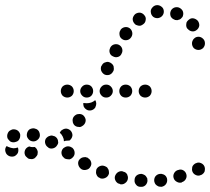

<svg xmlns="http://www.w3.org/2000/svg" viewBox="-27 -591 812 742"><path d="M535 125Q542 118 543 108Q543 103 542 98Q540 94 537 90Q534 86 529 84Q525 82 520 81H519Q509 81 501 87Q493 94 493 105Q492 115 499 123Q505 131 516 131H517Q527 132 535 125ZM614 121Q620 113 619 103Q619 98 616 93Q614 89 610 86Q606 83 601 82Q596 80 592 81H591Q581 82 574 90Q568 98 569 109Q570 114 572 118Q574 122 578 125Q582 128 587 130Q592 131 597 131Q608 129 614 121ZM456 117Q465 111 467 101Q468 96 467 91Q466 87 464 82Q461 78 457 75Q453 73 448 72L447 71Q437 69 428 75Q420 81 417 91Q416 96 417 101Q418 105 421 110Q424 114 428 117Q432 119 437 120V121Q448 123 456 117ZM691 101Q696 92 693 82Q690 72 681 67Q672 62 662 66H661Q651 69 646 78Q641 87 644 97Q647 107 657 112Q666 117 676 114V113Q686 110 691 101ZM379 97Q389 93 393 83Q395 79 394 74Q394 69 392 64Q390 60 387 56Q383 53 378 51Q368 47 359 51Q349 55 345 65Q344 70 344 75Q344 80 346 84Q348 89 351 92Q355 96 360 97V98Q370 101 379 97ZM759 79Q762 76 764 71Q765 67 765 62Q765 57 763 52Q759 43 749 39Q739 35 730 40H729Q725 42 721 46Q718 49 716 54Q715 59 715 64Q715 68 717 73Q721 82 731 86Q741 90 750 85H751Q755 83 759 79ZM307 65Q317 63 322 54Q328 45 325 35Q322 25 313 20V19Q308 17 303 16Q298 16 294 17Q289 18 285 21Q281 24 278 28Q273 37 276 47Q279 57 288 63Q297 68 307 65ZM231 24Q236 25 241 25Q246 24 250 21Q254 18 257 14Q263 6 261 -5Q259 -15 251 -21H250Q246 -24 241 -25Q236 -26 231 -25Q227 -24 222 -21Q218 -19 215 -15Q209 -6 211 4Q213 14 222 20V21Q226 23 231 24ZM93 -23Q100 -22 107 -23Q112 -20 115 -15Q118 -10 119 -4Q119 1 118 6Q116 11 113 14Q110 18 106 21Q102 23 97 24H96Q91 24 86 23Q81 22 78 18Q74 15 71 11Q69 7 68 2Q67 -7 72 -15Q77 -22 86 -25Q89 -24 93 -23ZM25 -18Q33 -18 42 -21Q44 -16 44 -11Q44 -5 42 0Q37 9 28 13Q18 16 8 12Q-2 7 -5 -2Q-9 -12 -5 -21Q-4 -23 -3 -24Q-2 -26 -1 -27Q2 -24 6 -23Q15 -19 25 -18ZM179 -18Q189 -21 194 -30Q197 -34 198 -39Q198 -44 197 -48Q196 -53 193 -57Q190 -61 185 -64Q180 -66 175 -67Q170 -68 166 -66Q161 -65 157 -62Q153 -59 150 -55Q145 -46 148 -36Q151 -26 160 -21V-20Q169 -15 179 -18ZM44 -48Q47 -51 49 -56Q51 -60 51 -65Q52 -70 50 -75Q46 -85 37 -89Q27 -93 18 -90L17 -89Q7 -86 3 -76Q-1 -67 2 -57Q4 -53 8 -49Q11 -45 15 -43Q20 -41 25 -41Q30 -41 35 -43Q40 -44 44 -48ZM116 -49Q125 -55 127 -65Q128 -75 123 -84Q117 -93 107 -94L106 -95Q96 -96 87 -91Q79 -85 77 -74Q75 -64 81 -56Q87 -47 97 -45Q108 -43 116 -49ZM210 -72Q207 -75 204 -78Q205 -80 207 -83Q208 -85 210 -87H211Q219 -94 229 -94Q239 -93 246 -86Q253 -78 253 -68Q252 -58 245 -51L244 -50Q244 -49 243 -49Q242 -48 241 -48Q234 -48 227 -47Q224 -46 220 -45Q220 -50 219 -54Q216 -64 210 -72ZM254 -131Q253 -127 254 -122Q254 -117 257 -112Q259 -108 263 -105Q267 -102 272 -101Q277 -100 282 -100Q287 -101 291 -104Q295 -106 298 -110L299 -111Q305 -119 304 -129Q302 -139 294 -146Q290 -149 285 -150Q280 -151 275 -150Q270 -150 266 -147Q262 -145 259 -141L258 -140Q255 -136 254 -131ZM342 -178V-177Q337 -168 327 -165Q317 -162 308 -167Q301 -171 297 -178Q294 -186 295 -193Q301 -192 308 -192Q317 -192 326 -195Q334 -198 341 -204Q345 -198 345 -191Q345 -184 342 -178ZM251 -221Q258 -229 258 -239Q258 -249 251 -257Q243 -264 233 -264Q223 -264 215 -257Q208 -249 208 -239Q208 -229 215 -221Q223 -214 233 -214Q243 -214 251 -221ZM326 -221Q333 -229 333 -239Q333 -249 326 -257Q319 -264 308 -264Q298 -264 291 -257Q283 -249 283 -239Q283 -229 291 -221Q298 -214 308 -214Q319 -214 326 -221ZM401 -221Q409 -229 409 -239Q409 -249 401 -257Q394 -264 384 -264H383Q373 -264 366 -257Q358 -249 358 -239Q358 -229 366 -221Q373 -214 383 -214H384Q394 -214 401 -221ZM477 -221Q484 -229 484 -239Q484 -249 477 -257Q469 -264 459 -264Q448 -264 441 -257Q434 -249 434 -239Q434 -229 441 -221Q448 -214 459 -214Q469 -214 477 -221ZM552 -221Q559 -229 559 -239Q559 -249 552 -257Q544 -264 534 -264Q524 -264 516 -257Q509 -249 509 -239Q509 -229 516 -221Q524 -214 534 -214Q544 -214 552 -221ZM364 -318Q368 -308 377 -303Q386 -299 396 -302Q406 -306 410 -315L411 -316Q413 -320 413 -325Q413 -330 412 -335Q410 -340 407 -343Q403 -347 399 -349Q395 -351 390 -352Q385 -352 380 -350Q375 -349 371 -345Q368 -342 366 -337H365Q361 -328 364 -318ZM397 -387Q400 -377 410 -373Q419 -368 429 -371Q439 -374 443 -384Q448 -393 445 -403Q442 -413 432 -418Q423 -422 413 -419Q404 -416 399 -407V-406Q394 -397 397 -387ZM758 -441Q750 -449 740 -449Q735 -449 730 -447Q726 -445 722 -441Q719 -438 717 -433Q715 -429 715 -424V-423Q715 -413 722 -405Q730 -398 740 -398Q745 -398 750 -400Q754 -402 758 -405Q761 -409 763 -413Q765 -418 765 -423V-424Q765 -434 758 -441ZM435 -456Q436 -446 445 -440Q453 -434 464 -436Q474 -438 480 -447Q486 -456 484 -466Q482 -476 474 -482Q465 -488 455 -486Q445 -484 439 -476V-475Q433 -467 435 -456ZM721 -520Q711 -522 703 -515Q699 -512 696 -508Q693 -504 693 -499Q692 -494 693 -489Q694 -484 697 -480H698Q704 -472 714 -470Q724 -468 733 -475Q741 -481 743 -491Q744 -501 738 -510Q731 -518 721 -520ZM486 -520Q485 -510 491 -502Q494 -498 498 -495Q503 -493 507 -492Q512 -491 517 -492Q522 -494 526 -497Q535 -503 536 -514Q538 -524 531 -532Q525 -540 515 -542Q505 -543 496 -537Q488 -530 486 -520ZM645 -561Q635 -556 632 -546Q629 -537 633 -527Q638 -518 648 -515V-514Q653 -513 658 -513Q663 -514 668 -516Q672 -518 675 -522Q679 -525 680 -530Q683 -540 679 -549Q674 -558 664 -562Q654 -565 645 -561ZM561 -561Q554 -553 556 -543Q557 -533 565 -526Q573 -520 584 -521Q595 -523 601 -531Q607 -539 606 -549Q605 -560 596 -566Q588 -572 578 -571H577Q567 -569 561 -561Z"/></svg>

Font: FRB American Cursive Dotted Black
Style: Bold Italic
Weight: 900
Italic angle: -25°
Version: Version 2.0;Modular Font Editor K font №1